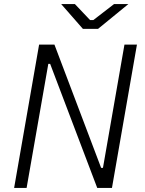

<svg xmlns="http://www.w3.org/2000/svg" viewBox="-20 -918 706 938"><path d="M49 0H110L216 -606H225L455 0H527L649 -700H588L483 -98H474L246 -700H171ZM385 -777H459L607 -898H537L436 -820H420L346 -898H279Z"/></svg>

Font: Fixel Text 20240404 Light
Style: Italic
Weight: 300
Width: 4
Italic angle: -10°
Designer: AlfaBravo + MacPaw
Foundry: Kyrylo Tkachov, Marchela Mozhyna, Serhii Makarenko, Maria Weinstein, Zakhar Kryvoshyya
Version: Version 1.211;Glyphs 3.2 (3225)